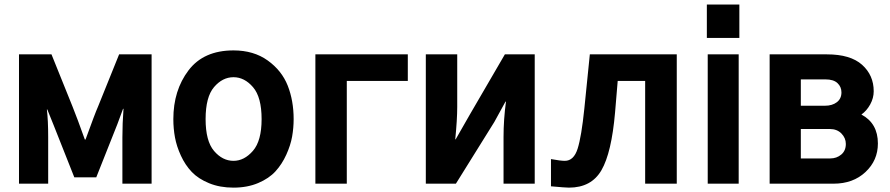

<svg xmlns="http://www.w3.org/2000/svg" viewBox="-20 -817 3957 854"><path d="M64.5 0V-575.2H209L302.7 -342.8Q323.2 -292 357.4 -196.3H360.4Q403.3 -314.5 416 -342.8L509.8 -575.2H654.3V0H524.4V-206.1Q524.4 -267.6 529.3 -333H527.3L502 -264.6L408.2 -28.3H310.5L218.8 -259.8L190.4 -330.1H188.5Q194.3 -282.2 194.3 -206.1V0Z M894.5 -287.1Q894.5 -189.5 932.1 -145.5Q969.7 -101.6 1018.6 -101.6Q1066.4 -101.6 1105 -146Q1143.6 -190.4 1143.6 -287.1Q1143.6 -384.8 1105.5 -429.2Q1067.4 -473.6 1018.6 -473.6Q969.7 -473.6 932.1 -429.7Q894.5 -385.7 894.5 -287.1ZM751 -287.1Q751 -415 818.4 -503.9Q885.7 -592.8 1018.6 -592.8Q1108.4 -592.8 1170.9 -547.9Q1233.4 -502.9 1259.8 -436Q1286.1 -369.1 1286.1 -287.1Q1286.1 -248 1279.3 -209.5Q1272.5 -170.9 1253.4 -128.9Q1234.4 -86.9 1205.6 -55.2Q1176.8 -23.4 1128.4 -2.9Q1080.1 17.6 1018.6 17.6Q958 17.6 910.2 -2Q862.3 -21.5 833 -52.2Q803.7 -83 784.7 -124.5Q765.6 -166 758.3 -205.6Q751 -245.1 751 -287.1Z M1382.8 0V-575.2H1793.9V-457H1522.5V0Z M1874 0V-575.2H2013.7V-341.8Q2013.7 -285.2 2004.9 -197.3H2006.8L2069.3 -306.6L2225.6 -575.2H2358.4V0H2219.7V-208Q2219.7 -284.2 2230.5 -365.2H2228.5L2178.7 -274.4L2007.8 0Z M2430.7 -109.4Q2473.6 -101.6 2492.2 -101.6Q2532.2 -101.6 2549.3 -155.8Q2566.4 -210 2579.1 -334L2603.5 -575.2H2990.2V0H2849.6V-457H2727.5L2715.8 -317.4Q2700.2 -137.7 2655.3 -60.1Q2610.4 17.6 2510.7 17.6Q2495.1 17.6 2430.7 11.7Z M3124 -648.4V-796.9H3268.6V-648.4ZM3127.9 0V-575.2H3265.6V0Z M3403.3 0V-575.2H3658.2Q3762.7 -575.2 3814.5 -528.8Q3866.2 -482.4 3866.2 -411.1Q3866.2 -380.9 3850.6 -352.5Q3835 -324.2 3811.5 -307.6Q3884.8 -268.6 3884.8 -178.7Q3884.8 -103.5 3829.6 -51.8Q3774.4 0 3687.5 0ZM3542 -112.3H3672.9Q3701.2 -112.3 3721.7 -129.4Q3742.2 -146.5 3742.2 -176.8Q3742.2 -203.1 3722.7 -223.1Q3703.1 -243.2 3670.9 -243.2H3542ZM3542 -346.7H3649.4Q3681.6 -346.7 3702.1 -362.3Q3722.7 -377.9 3722.7 -406.2Q3722.7 -430.7 3705.1 -447.3Q3687.5 -463.9 3651.4 -463.9H3542Z"/></svg>

Font: Gothic A1 ExtraBold
Style: Regular
Weight: 800
Designer: HanYang I&C Co.,Ltd.
Foundry: HanYang I&C Co.,Ltd.
Version: Version 2.50